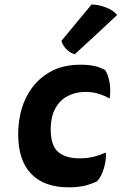

<svg xmlns="http://www.w3.org/2000/svg" viewBox="-20 -801 533 841"><path d="M405.3 -6.8Q424.8 -28.3 435.5 -65.4Q446.3 -102.5 443.4 -132.8Q417 -121.1 389.6 -114.3Q362.3 -107.4 329.1 -107.4Q268.6 -107.4 235.4 -134.8Q202.1 -163.1 202.1 -234.4Q202.1 -271.5 211.9 -302.7Q222.7 -333 243.2 -355.5Q262.7 -376 291 -386.7Q319.3 -398.4 355.5 -398.4Q387.7 -398.4 413.1 -389.6Q439.5 -381.8 460 -369.1Q462.9 -383.8 462.9 -401.4Q462.9 -417 460.9 -434.6Q455.1 -471.7 440.4 -494.1Q419.9 -505.9 394.5 -511.7Q368.2 -517.6 334 -517.6Q260.7 -517.6 209 -491.2Q157.2 -464.8 123 -419.9Q90.8 -377.9 75.2 -325.2Q59.6 -271.5 59.6 -212.9Q59.6 -97.7 117.2 -39.1Q173.8 19.5 280.3 19.5Q319.3 19.5 350.6 12.7Q380.9 4.9 405.3 -6.8ZM493.2 -735.4Q475.6 -756.8 443.4 -768.6Q411.1 -781.2 380.9 -781.2Q336.9 -727.5 249 -622.1Q254.9 -601.6 270.5 -585.9Q285.2 -569.3 307.6 -563.5Q370.1 -620.1 493.2 -735.4Z"/></svg>

Font: cl
Style: Bold Italic
Weight: 400
Designer: Mitja Miklavcic
Version: Version 7.504; 2011; Build 1022